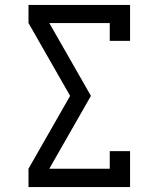

<svg xmlns="http://www.w3.org/2000/svg" viewBox="-20 -755 640 775"><path d="M95 0V-74L263 -368L95 -662V-735H505V-590H423V-662H179L347 -368L179 -74H423V-145H505V0Z"/></svg>

Font: Iosevka Slab Extended
Style: Regular
Weight: 400
Width: 7
Monospace: yes
Designer: Belleve Invis
Foundry: Belleve Invis
Version: Version 11.1.1; ttfautohint (v1.8.3)